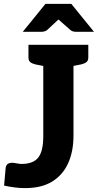

<svg xmlns="http://www.w3.org/2000/svg" viewBox="-20 -957 502 985"><path d="M109 8Q58 8 1 -5L9 -95Q12 -122 42 -122Q47 -122 50.5 -121.5Q54 -121 65 -119Q75 -117 81 -116.5Q87 -116 90 -116Q151 -116 176.5 -149Q202 -182 202 -258V-727H357V-261Q357 -180 329.5 -119.5Q302 -59 247.5 -25.5Q193 8 109 8ZM224 -727 210 -617 160 -627Q144 -631 135 -638.5Q126 -646 126 -662V-727ZM433 -727V-662Q433 -646 423.5 -638.5Q414 -631 398 -627L348 -617L335 -727ZM97 -794 213 -937H346L462 -794H368Q351 -794 340 -804L280 -857L223 -804Q219 -800 211 -797Q203 -794 195 -794Z"/></svg>

Font: Aleo ExtraBold
Style: Regular
Weight: 800
Designer: Alessio Laiso
Foundry: Alessio Laiso
Version: Version 2.001;gftools[0.9.29]